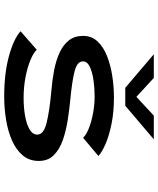

<svg xmlns="http://www.w3.org/2000/svg" viewBox="61 -803 753 915"><g transform="rotate(90 437.5 -345.5)"><path d="M440 11Q330 11 247.8 -11.5Q165.5 -34 129 -67L217 -144Q233 -127.5 268 -113.2Q303 -99 349.5 -90.2Q396 -81.5 446.5 -81.5Q494 -81.5 533.8 -88.8Q573.5 -96 597.5 -110.5Q621.5 -125 621.5 -147Q621.5 -177 565.8 -191Q510 -205 411 -214Q361 -218 314.5 -227Q268 -236 231.2 -252.8Q194.5 -269.5 172.8 -296.8Q151 -324 151 -365Q151 -406 177.8 -434.2Q204.5 -462.5 248.2 -479.5Q292 -496.5 343.2 -504.2Q394.5 -512 444 -512Q514 -512 570.5 -500.5Q627 -489 666 -472Q705 -455 723.5 -438L636.5 -365Q623.5 -379.5 592.5 -392Q561.5 -404.5 521 -412.2Q480.5 -420 438 -420Q400 -420 361.8 -414.5Q323.5 -409 298 -396.8Q272.5 -384.5 272.5 -364.5Q272.5 -336 321.2 -324Q370 -312 455 -304Q502.5 -299.5 553.5 -291.5Q604.5 -283.5 648.5 -268Q692.5 -252.5 719.8 -225Q747 -197.5 747 -154Q747 -108.5 720.2 -77Q693.5 -45.5 649 -26Q604.5 -6.5 550 2.2Q495.5 11 440 11ZM238.5 -702H351.5L441.5 -619L531 -702H644L484 -566H398.5Z"/></g></svg>

Font: Trispace SemiExpanded Medium
Style: Regular
Weight: 500
Width: 6
Designer: Tyler Finck
Foundry: Etcetera Type Company
Version: Version 1.210; ttfautohint (v1.8.3)